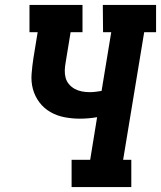

<svg xmlns="http://www.w3.org/2000/svg" viewBox="-20 -755 650 775"><path d="M269 0V-110H344L372 -282Q355 -279 337 -277.5Q319 -276 302 -276Q270 -276 239.5 -282Q209 -288 183 -303Q157 -318 139 -342Q121 -366 113 -395Q105 -424 107.5 -456.5Q110 -489 115 -521L132 -625H99V-735H313V-625H265L245 -503Q242 -487 241.5 -471Q241 -455 245 -440.5Q249 -426 259 -414.5Q269 -403 282 -396Q295 -389 310.5 -386Q326 -383 342 -383Q354 -383 366 -384.5Q378 -386 390 -388L429 -625H396L395 -735H610V-625H562L477 -110H510V0Z"/></svg>

Font: Iosevka Etoile Extrabold
Style: Italic
Weight: 800
Italic angle: -9°
Designer: Belleve Invis
Foundry: Belleve Invis
Version: Version 22.1.2; ttfautohint (v1.8.4)